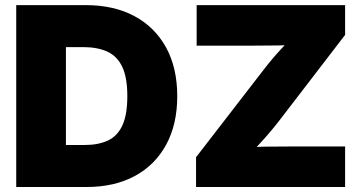

<svg xmlns="http://www.w3.org/2000/svg" viewBox="-20 -748 1445 768"><path d="M326.2 0H127V-168H317.9Q373.5 -168 411.9 -186Q450.2 -204.1 469.7 -246.8Q489.3 -289.6 489.3 -363.3Q489.3 -437.5 469.2 -480.2Q449.2 -522.9 409.7 -541.3Q370.1 -559.6 312 -559.6H124V-727.5H323.2Q435.5 -727.5 517.6 -683.6Q599.6 -639.6 644.3 -558.1Q689 -476.6 689 -363.3Q689 -250.5 644.5 -168.9Q600.1 -87.4 518.8 -43.7Q437.5 0 326.2 0ZM243.7 -727.5V0H44.9V-727.5ZM764.2 0V-119.1L1034.7 -469.2Q1066.4 -510.7 1105 -552.5Q1143.6 -594.2 1183.1 -635.7L1197.8 -571.8Q1146 -566.9 1094 -566.2Q1042 -565.4 990.2 -565.4H766.6V-727.5H1360.4V-608.4L1095.7 -263.7Q1062.5 -220.7 1022.9 -177.7Q983.4 -134.8 942.9 -91.3L928.2 -155.8Q983.9 -160.6 1039.1 -161.4Q1094.2 -162.1 1148.9 -162.1H1360.4V0Z"/></svg>

Font: Inter 18pt Black
Style: Regular
Weight: 900
Designer: Rasmus Andersson
Foundry: rsms
Version: Version 4.001;git-66647c0bb